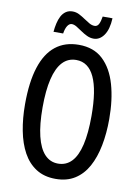

<svg xmlns="http://www.w3.org/2000/svg" viewBox="-98 -962 752 1036"><g transform="rotate(10 278.5 -443.5)"><path d="M509.8 -357.9Q509.8 -279.3 496.6 -212.2Q483.4 -145 456.1 -95.2Q428.7 -45.4 385 -17.8Q341.3 9.8 279.8 9.8Q217.3 9.8 173.1 -18.6Q128.9 -46.9 101.6 -96.9Q74.2 -147 61.3 -214.1Q48.3 -281.2 48.3 -358.9Q48.3 -480.5 74.5 -561.8Q100.6 -643.1 152.1 -683.8Q203.6 -724.6 279.8 -724.6Q361.3 -724.6 411.9 -677Q462.4 -629.4 486.1 -546.6Q509.8 -463.9 509.8 -357.9ZM144.5 -357.9Q144.5 -264.6 159.9 -201.2Q175.3 -137.7 205.3 -105.7Q235.4 -73.7 278.8 -73.7Q323.2 -73.7 353 -105Q382.8 -136.2 397.7 -199.7Q412.6 -263.2 412.6 -357.9Q412.6 -499.5 379.4 -570.6Q346.2 -641.6 279.8 -641.6Q234.9 -641.6 204.8 -609.6Q174.8 -577.6 159.7 -514.4Q144.5 -451.2 144.5 -357.9ZM131.8 -770Q133.8 -793.5 138.9 -816.2Q144 -838.9 153.3 -856.7Q162.6 -874.5 178 -885.3Q193.4 -896 214.8 -896Q233.9 -896 250.7 -887.5Q267.6 -878.9 283.7 -867.9Q299.8 -856.9 314.7 -848.4Q329.6 -839.8 344.2 -839.8Q359.4 -839.8 367.2 -855.2Q375 -870.6 378.9 -897H432.6Q429.7 -835.9 407 -803.5Q384.3 -771 350.6 -771Q332 -771 314 -779.5Q295.9 -788.1 279.5 -799.6Q263.2 -811 248.8 -819.6Q234.4 -828.1 222.2 -828.1Q209 -828.1 199 -813.2Q189 -798.3 184.6 -770Z"/></g></svg>

Font: Open Sans Condensed Medium
Style: Regular
Weight: 500
Width: 3
Designer: Monotype Design Team
Foundry: Monotype Imaging Inc.
Version: Version 3.000